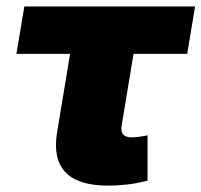

<svg xmlns="http://www.w3.org/2000/svg" viewBox="-20 -566 623 594"><path d="M314.5 8.3Q129.4 8.3 156.7 -157.2L196.8 -399.4H30.8L55.2 -545.9H583.5L559.1 -399.4H393.1L356 -175.3Q351.1 -141.1 387.7 -141.1Q396.5 -141.1 413.6 -143.3Q430.7 -145.5 436.5 -147.5V-7.3Q401.4 2 371.1 5.1Q340.8 8.3 314.5 8.3Z"/></svg>

Font: Inter Black
Style: Italic
Weight: 900
Italic angle: -9.39999°
Designer: Rasmus Andersson
Foundry: rsms
Version: Version 4.000;git-a52131595